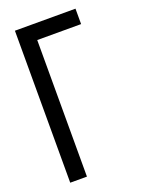

<svg xmlns="http://www.w3.org/2000/svg" viewBox="-135 -765 625 831"><g transform="rotate(-20 178.0 -350.0)"><path d="M320 -629V-700H41V0H118V-629Z"/></g></svg>

Font: VL Bebas Neue Regular
Style: Regular
Weight: 400
Designer: Ryoichi Tsunekawa
Foundry: Ryoichi Tsunekawa
Version: Version 001.003